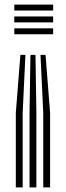

<svg xmlns="http://www.w3.org/2000/svg" viewBox="-20 -620 288 840"><path d="M157.2 -380 169.2 -126V200H199.2V-126L179.2 -380ZM69.2 -380 49.2 -126V200H79.2V-126L91.2 -380ZM113.2 -380 109.2 -126V200H139.2V-126L135.2 -380ZM42.5 -496V-470H212.5V-496ZM42.5 -548V-522H212.5V-548ZM42.5 -600V-574H212.5V-600Z"/></svg>

Font: Big Shoulders Inline Text Black
Style: Regular
Weight: 900
Designer: Patric King
Foundry: XO Type Co
Version: Version 1.000